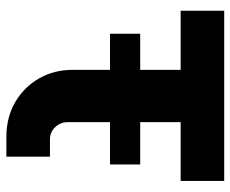

<svg xmlns="http://www.w3.org/2000/svg" viewBox="-82 -658 740 617"><g transform="rotate(90 288.5 -350.0)"><path d="M421 0Q357 0 308.5 -28.5Q260 -57 232.5 -105Q205 -153 205 -212V-333H89V-430H205V-560H15V-700H562V-560H373V-430H509V-333H373V-197Q373 -174 389 -157Q405 -140 429 -140H484V0Z"/></g></svg>

Font: MuseoModerno Thin
Style: Bold
Weight: 700
Version: Version 1.003